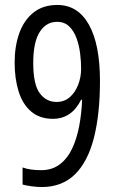

<svg xmlns="http://www.w3.org/2000/svg" viewBox="-20 -744 469 774"><path d="M383 -417Q383 -284 358.5 -188Q334 -92 282 -41Q230 10 148 10Q130 10 107.5 7Q85 4 71 0V-69Q100 -58 146 -58Q190 -58 221 -81.5Q252 -105 271 -145.5Q290 -186 299.5 -237Q309 -288 311 -342H307Q269 -265 193 -265Q140 -265 105.5 -294.5Q71 -324 55 -375.5Q39 -427 39 -492Q39 -557 57.5 -609.5Q76 -662 114.5 -693Q153 -724 211 -724Q294 -724 338.5 -644.5Q383 -565 383 -417ZM210 -656Q166 -656 140 -615Q114 -574 114 -490Q114 -404 140 -368.5Q166 -333 208 -333Q239 -333 261 -352Q283 -371 295 -402Q307 -433 307 -467Q307 -496 303 -528.5Q299 -561 288.5 -590Q278 -619 259 -637.5Q240 -656 210 -656Z"/></svg>

Font: Noto Sans Sinhala ExtraCondensed
Style: Regular
Weight: 400
Width: 2
Designer: Jelle Bosma - Monotype Design Team
Foundry: Monotype Imaging Inc.
Version: Version 2.006; ttfautohint (v1.8.4.7-5d5b)